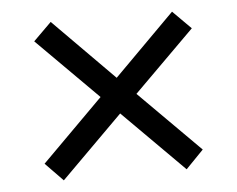

<svg xmlns="http://www.w3.org/2000/svg" viewBox="-40 -602 664 539"><g transform="rotate(-5 292.0 -333.0)"><path d="M69.3 -161.1 119.1 -109.9 293 -283.2 465.3 -110.8 515.1 -162.1 343.3 -334 514.2 -503.9 462.9 -555.2 292 -383.8 121.1 -556.2 70.3 -505.9 242.2 -334Z"/></g></svg>

Font: Arimo
Style: Regular
Weight: 400
Designer: Steve Matteson
Foundry: Monotype Imaging Inc.
Version: Version 1.32